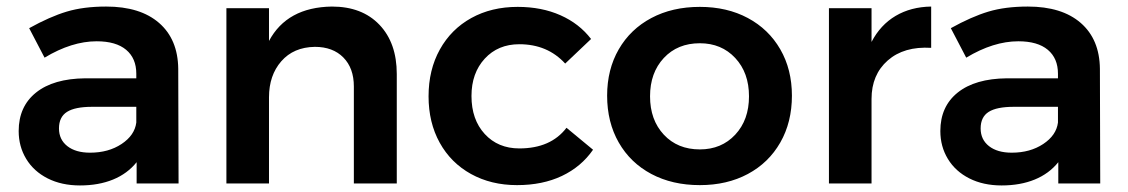

<svg xmlns="http://www.w3.org/2000/svg" viewBox="-20 -560 3443 586"><path d="M397 0V-65Q369 -30 325 -12Q281 6 224 6Q168 6 125.5 -15.5Q83 -37 60 -75Q37 -113 37 -160Q37 -235 90 -277.5Q143 -320 240 -321H396V-335Q396 -382 365 -408Q334 -434 275 -434Q199 -434 116 -384L69 -474Q132 -509 183.5 -524.5Q235 -540 304 -540Q408 -540 465.5 -490Q523 -440 524 -350L525 0ZM396 -186V-234H261Q209 -234 184.5 -218.5Q160 -203 160 -168Q160 -134 185.5 -114Q211 -94 255 -94Q311 -94 351 -120.5Q391 -147 396 -186Z M1191 -334V0H1060V-296Q1060 -352 1028 -384.5Q996 -417 941 -417Q876 -416 838.5 -373Q801 -330 801 -263V0H671V-535H801V-435Q856 -538 993 -540Q1085 -540 1138 -484.5Q1191 -429 1191 -334Z M1565 -425Q1500 -425 1459.5 -381Q1419 -337 1419 -267Q1419 -195 1459.5 -151Q1500 -107 1565 -107Q1661 -107 1709 -170L1790 -103Q1754 -51 1695 -23Q1636 5 1558 5Q1479 5 1417.5 -29Q1356 -63 1322 -124.5Q1288 -186 1288 -266Q1288 -347 1322.5 -409Q1357 -471 1418.5 -505Q1480 -539 1560 -539Q1633 -539 1690.5 -513.5Q1748 -488 1784 -441L1705 -366Q1651 -425 1565 -425Z M2397 -268Q2397 -187 2361.5 -125Q2326 -63 2262.5 -29Q2199 5 2116 5Q2032 5 1968 -29Q1904 -63 1868.5 -125Q1833 -187 1833 -268Q1833 -348 1868.5 -409.5Q1904 -471 1968 -505Q2032 -539 2116 -539Q2199 -539 2262.5 -505Q2326 -471 2361.5 -409.5Q2397 -348 2397 -268ZM1964 -266Q1964 -194 2006 -149Q2048 -104 2116 -104Q2182 -104 2224 -149Q2266 -194 2266 -266Q2266 -338 2224 -383Q2182 -428 2116 -428Q2048 -428 2006 -383Q1964 -338 1964 -266Z M2822 -540V-414Q2739 -419 2689.5 -375.5Q2640 -332 2640 -258V0H2510V-535H2640V-432Q2667 -484 2713.5 -511.5Q2760 -539 2822 -540Z M3210 0V-65Q3182 -30 3138 -12Q3094 6 3037 6Q2981 6 2938.5 -15.5Q2896 -37 2873 -75Q2850 -113 2850 -160Q2850 -235 2903 -277.5Q2956 -320 3053 -321H3209V-335Q3209 -382 3178 -408Q3147 -434 3088 -434Q3012 -434 2929 -384L2882 -474Q2945 -509 2996.5 -524.5Q3048 -540 3117 -540Q3221 -540 3278.5 -490Q3336 -440 3337 -350L3338 0ZM3209 -186V-234H3074Q3022 -234 2997.5 -218.5Q2973 -203 2973 -168Q2973 -134 2998.5 -114Q3024 -94 3068 -94Q3124 -94 3164 -120.5Q3204 -147 3209 -186Z"/></svg>

Font: Montserrat arm2 Medium
Style: Regular
Weight: 500
Designer: Julieta Ulanovsky
Foundry: Julieta Ulanovsky
Version: Version 6.000